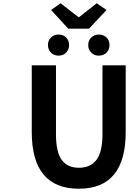

<svg xmlns="http://www.w3.org/2000/svg" viewBox="-20 -1139 788 1173"><path d="M462 14Q174 14 174 -333V-740H322V-320Q322 -209 357.5 -161.5Q393 -114 462 -114Q532 -114 569 -162Q606 -210 606 -320V-740H748V-333Q748 14 462 14ZM397 -964 292 -1078 350 -1119 459 -1035H464L571 -1119L631 -1078L524 -964ZM384 -817.5Q366 -799 338 -799Q310 -799 291.5 -817.5Q273 -836 273 -864Q273 -892 291.5 -910Q310 -928 338 -928Q366 -928 384 -910Q402 -892 402 -864Q402 -836 384 -817.5ZM630.5 -817.5Q612 -799 584 -799Q556 -799 537.5 -817.5Q519 -836 519 -864Q519 -892 537.5 -910Q556 -928 584 -928Q612 -928 630.5 -910Q649 -892 649 -864Q649 -836 630.5 -817.5Z"/></svg>

Font: NotoSansHansBold
Style: Bold
Weight: 700
Designer: Ryoko NISHIZUKA  (kana & ideographs); Paul D. Hunt (Latin, Greek & Cyrillic); Wenlong ZHANG  (bopomofo); Sandoll Communi
Foundry: Adobe Systems Incorporated
Version: Version 1.00;December 8, 2021;FontCreator 13.0.0.2675 64-bit